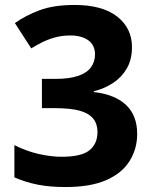

<svg xmlns="http://www.w3.org/2000/svg" viewBox="-20 -744 621 774"><path d="M245 10Q181 10 132.5 0.5Q84 -9 38 -29V-159Q85 -135 135 -123.5Q185 -112 228 -112Q309 -112 341 -138.5Q373 -165 373 -212Q373 -244 356 -265.5Q339 -287 302 -297.5Q265 -308 202 -308H149V-426H203Q260 -426 295 -438Q330 -450 346.5 -472.5Q363 -495 363 -524Q363 -562 336 -581.5Q309 -601 263 -601Q229 -601 199.5 -592.5Q170 -584 147 -572Q124 -560 106 -549L40 -651Q82 -681 139 -702.5Q196 -724 281 -724Q392 -724 452 -677.5Q512 -631 512 -554Q512 -504 491.5 -468.5Q471 -433 436.5 -410Q402 -387 358 -376V-373Q444 -363 488.5 -320.5Q533 -278 533 -204Q533 -144 502.5 -95Q472 -46 408.5 -18Q345 10 245 10Z"/></svg>

Font: Noto Sans Symbols
Style: Bold
Weight: 700
Version: Version 2.002